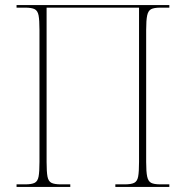

<svg xmlns="http://www.w3.org/2000/svg" viewBox="-20 -734 686 754"><path d="M45 0V-10H79Q104 -10 116 -16Q128 -22 131.5 -40.5Q135 -59 135 -98V-616Q135 -655 131.5 -673.5Q128 -692 116 -698Q104 -704 79 -704H45V-714H645V-704H610Q585 -704 573.5 -698Q562 -692 558 -673.5Q554 -655 554 -616V-98Q554 -59 558 -40.5Q562 -22 573.5 -16Q585 -10 610 -10H645V0H433V-10H470Q495 -10 507 -16Q519 -22 522.5 -40.5Q526 -59 526 -98V-704H163V-98Q163 -59 166.5 -40.5Q170 -22 182 -16Q194 -10 219 -10H256V0Z"/></svg>

Font: Noto Serif Display SemiCondensed Thin
Style: Regular
Weight: 100
Width: 4
Designer: Monotype Design Team
Foundry: Monotype Imaging Inc.
Version: Version 2.009